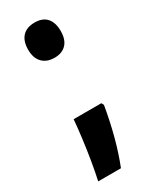

<svg xmlns="http://www.w3.org/2000/svg" viewBox="-182 -599 624 781"><g transform="rotate(-30 130.0 -208.5)"><path d="M53 -470Q53 -510 73 -531.5Q93 -553 131 -553Q168 -553 187 -531.5Q206 -510 206 -470Q206 -430 186 -409Q166 -388 131 -388Q94 -388 73.5 -409.5Q53 -431 53 -470ZM208 -122Q183 25 139 136H32Q41 96 49 47.5Q57 -1 63 -48.5Q69 -96 72 -133H202Z"/></g></svg>

Font: Noto Sans ExtraCondensed
Style: Bold
Weight: 700
Width: 2
Designer: Monotype Design Team
Foundry: Monotype Imaging Inc.
Version: Version 2.013; ttfautohint (v1.8.4.7-5d5b)